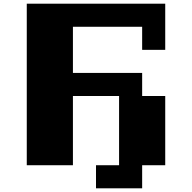

<svg xmlns="http://www.w3.org/2000/svg" viewBox="-20 -1020 1040 1040"><path d="M875 -1000V-750H750V-875H375V-625H750V-500H875V-125H750V0H500V-125H625V-500H375V-125H125V-1000Z"/></svg>

Font: Press Start 2P
Style: Regular
Weight: 400
Designer: CodeMan38
Foundry: CodeMan38
Version: Version 3.000